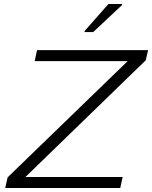

<svg xmlns="http://www.w3.org/2000/svg" viewBox="-20 -938 759 958"><path d="M6 0 18 -53 617 -633H153L165 -688H719L707 -637L107 -55H592L580 0ZM402 -778V-783L521 -918H589V-913L445 -778Z"/></svg>

Font: Saira Expanded Light
Style: Italic
Weight: 300
Width: 7
Italic angle: -12°
Designer: Hector Gatti with collaboration of the Omnibus-Type team
Foundry: Omnibus-Type
Version: Version 1.101